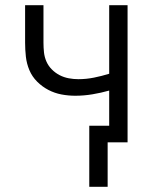

<svg xmlns="http://www.w3.org/2000/svg" viewBox="-20 -550 590 742"><path d="M325 172V-64H402V-200Q370 -191 337 -185.5Q304 -180 271 -180Q244 -180 217.5 -185Q191 -190 167 -202.5Q143 -215 123.5 -234.5Q104 -254 93.5 -279Q83 -304 80 -331Q77 -358 77 -385V-530H148V-385Q148 -366 150 -347.5Q152 -329 159.5 -312Q167 -295 180.5 -281.5Q194 -268 210.5 -259.5Q227 -251 245.5 -247.5Q264 -244 283 -244Q313 -244 343 -250Q373 -256 402 -265V-530H473V0H396V172Z"/></svg>

Font: Lode Term
Style: Regular
Weight: 400
Monospace: yes
Designer: Belleve Invis
Foundry: Belleve Invis
Version: Version 29.2.0